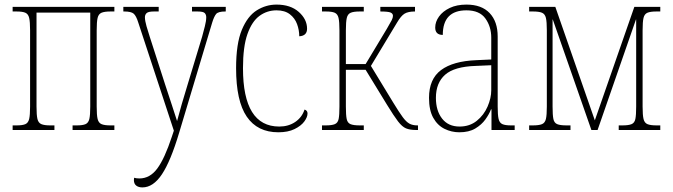

<svg xmlns="http://www.w3.org/2000/svg" viewBox="-20 -566 2930 836"><path d="M35 0V-20H52Q78 -20 90.5 -25.5Q103 -31 107 -48Q111 -65 111 -102V-434Q111 -471 107 -488Q103 -505 90.5 -510.5Q78 -516 52 -516H35V-536H478V-516H461Q435 -516 422 -510.5Q409 -505 405 -488Q401 -471 401 -434V-102Q401 -65 405 -48Q409 -31 422 -25.5Q435 -20 461 -20H478V0H296V-20H314Q340 -20 352.5 -25.5Q365 -31 369 -48Q373 -65 373 -102V-511H139V-102Q139 -65 143 -48Q147 -31 160 -25.5Q173 -20 199 -20H217V0Z M600 250Q583 250 573 242Q563 234 563 218Q563 212 564 208Q573 211 587 211Q633 211 665 167.5Q697 124 728 30L737 3L582 -468Q573 -497 562 -506.5Q551 -516 521 -516H517V-536H671V-516H650Q626 -516 618.5 -509Q611 -502 611 -491Q611 -476 618 -451.5Q625 -427 632 -406L699 -198Q714 -153 727 -113Q740 -73 751 -39Q760 -73 771.5 -113Q783 -153 797 -198L860 -406Q866 -428 872 -451.5Q878 -475 878 -491Q878 -502 871.5 -509Q865 -516 840 -516H816V-536H963V-516H961Q930 -516 921 -505Q912 -494 904 -468L760 12Q723 136 685 193Q647 250 600 250Z M1192 10Q1101 10 1054.5 -58Q1008 -126 1008 -269Q1008 -376 1033 -436Q1058 -496 1098 -521Q1138 -546 1184 -546Q1245 -546 1281 -514Q1317 -482 1317 -441Q1317 -410 1283 -408Q1283 -435 1273.5 -461Q1264 -487 1242 -504Q1220 -521 1184 -521Q1143 -521 1110 -497Q1077 -473 1057.5 -418Q1038 -363 1038 -269Q1038 -15 1196 -15Q1236 -15 1265.5 -35Q1295 -55 1306 -89Q1319 -85 1319 -72Q1319 -56 1305 -37Q1291 -18 1262.5 -4Q1234 10 1192 10Z M1382 0V-20H1398Q1425 -20 1438 -25.5Q1451 -31 1454.5 -48Q1458 -65 1458 -102V-434Q1458 -471 1454 -488Q1450 -505 1437.5 -510.5Q1425 -516 1399 -516H1382V-536H1564V-516H1546Q1520 -516 1507 -510.5Q1494 -505 1490 -488Q1486 -471 1486 -434V-287H1572L1664 -440Q1680 -467 1685.5 -478Q1691 -489 1691 -497Q1691 -507 1680.5 -511.5Q1670 -516 1636 -516V-536H1787V-516Q1757 -516 1741.5 -506.5Q1726 -497 1709 -468L1595 -279L1693 -118Q1718 -77 1733.5 -56Q1749 -35 1763 -27.5Q1777 -20 1797 -20H1800V0H1792Q1765 0 1748 -7Q1731 -14 1713 -37.5Q1695 -61 1665 -110L1572 -262H1486V-102Q1486 -65 1489.5 -48Q1493 -31 1506 -25.5Q1519 -20 1547 -20H1564V0Z M1980 10Q1946 10 1915.5 -5Q1885 -20 1866.5 -53Q1848 -86 1848 -140Q1848 -222 1900.5 -261Q1953 -300 2054 -304L2119 -307V-402Q2119 -450 2093.5 -485.5Q2068 -521 2011 -521Q1908 -521 1908 -414Q1875 -414 1875 -446Q1875 -471 1891.5 -494Q1908 -517 1938.5 -531.5Q1969 -546 2011 -546Q2077 -546 2112 -509Q2147 -472 2147 -407V-102Q2147 -65 2151 -48Q2155 -31 2167.5 -25.5Q2180 -20 2205 -20H2221V0H2120V-90H2118Q2110 -69 2093.5 -46Q2077 -23 2049.5 -6.5Q2022 10 1980 10ZM1981 -15Q2025 -15 2056 -40Q2087 -65 2103 -102Q2119 -139 2119 -173V-282L2051 -279Q1958 -276 1918 -240.5Q1878 -205 1878 -140Q1878 -84 1905 -49.5Q1932 -15 1981 -15Z M2284 0V-20H2300Q2327 -20 2340 -25.5Q2353 -31 2357 -48Q2361 -65 2361 -102V-434Q2361 -471 2357 -488Q2353 -505 2340 -510.5Q2327 -516 2301 -516H2284V-536H2398L2570 -42L2742 -536H2855V-516H2838Q2812 -516 2799 -510.5Q2786 -505 2782 -488Q2778 -471 2778 -434V-102Q2778 -65 2782 -48Q2786 -31 2799 -25.5Q2812 -20 2839 -20H2855V0H2674V-20H2690Q2717 -20 2730 -25.5Q2743 -31 2746.5 -48Q2750 -65 2750 -102V-481H2749L2582 0H2555L2387 -481H2386V-102Q2386 -65 2389.5 -48Q2393 -31 2406 -25.5Q2419 -20 2447 -20H2464V0Z"/></svg>

Font: Noto Serif Condensed Thin
Style: Regular
Weight: 100
Width: 3
Designer: Monotype Design Team
Foundry: Monotype Imaging Inc.
Version: Version 2.013; ttfautohint (v1.8.4.7-5d5b)